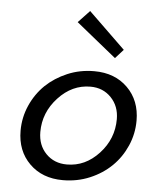

<svg xmlns="http://www.w3.org/2000/svg" viewBox="-54 -792 721 854"><g transform="rotate(5 307.0 -365.0)"><path d="M52 -188Q52 -247 75.5 -300.5Q99 -354 140 -394Q181 -433 236.5 -456.5Q292 -480 356 -480Q448 -480 505 -423.5Q562 -367 562 -277Q562 -218 538.5 -164.5Q515 -111 475 -72Q434 -32 378 -8.5Q322 15 258 15Q166 15 109 -41.5Q52 -98 52 -188ZM140 -190Q140 -131 176.5 -93.5Q213 -56 270 -56Q352 -56 413 -122Q474 -188 474 -276Q474 -334 437.5 -372Q401 -410 345 -410Q263 -410 201.5 -343.5Q140 -277 140 -190ZM314 -745 478 -586 442 -546 263 -691Z"/></g></svg>

Font: Intel One Mono
Style: Italic
Weight: 400
Italic angle: -16°
Monospace: yes
Designer: Fred Shallcrass
Foundry: Frere-Jones Type LLC
Version: Version 1.400;hotconv 1.1.0;makeotfexe 2.6.0;FJTRelease1.4